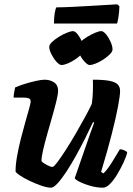

<svg xmlns="http://www.w3.org/2000/svg" viewBox="-20 -869 616 889"><path d="M216 0Q199 0 172.5 -9Q146 -18 118.5 -31Q91 -44 72.5 -56.5Q54 -69 52 -75Q52 -106 59 -145.5Q66 -185 76.5 -226.5Q87 -268 97.5 -304.5Q108 -341 115 -366.5Q122 -392 122 -398Q122 -410 114 -413.5Q106 -417 92 -417H43Q43 -430 46 -443.5Q49 -457 50 -464Q65 -471 91.5 -479.5Q118 -488 145 -494Q172 -500 186 -500Q212 -500 230.5 -487.5Q249 -475 249 -450Q249 -433 241 -400.5Q233 -368 221.5 -328Q210 -288 198.5 -247.5Q187 -207 179.5 -174Q172 -141 172 -123Q181 -113 198 -104.5Q215 -96 223 -96Q229 -96 246 -118.5Q263 -141 286 -177Q309 -213 332.5 -253.5Q356 -294 375.5 -330Q395 -366 405 -388Q409 -413 410 -444.5Q411 -476 410 -500Q461 -500 488 -494.5Q515 -489 525.5 -477.5Q536 -466 536 -448Q536 -427 526.5 -376Q517 -325 497.5 -248.5Q478 -172 448 -73L459 -66Q470 -76 484 -96Q498 -116 511.5 -139Q525 -162 535 -178Q544 -178 555.5 -173Q567 -168 569 -163Q564 -142 551 -114.5Q538 -87 522 -60.5Q506 -34 489 -17Q472 0 457 0Q429 0 400 -8Q371 -16 350 -26.5Q329 -37 326 -44L376 -188Q388 -223 399 -254Q410 -285 416 -301L411 -304Q395 -270 374.5 -229Q354 -188 331.5 -147.5Q309 -107 287 -73.5Q265 -40 246.5 -20Q228 0 216 0ZM395 -568Q386 -568 372 -583Q358 -598 348.5 -618Q339 -638 339 -652Q339 -662 352 -674.5Q365 -687 384 -698.5Q403 -710 421 -717.5Q439 -725 448 -725Q459 -725 471.5 -709.5Q484 -694 492.5 -674.5Q501 -655 501 -640Q501 -630 488.5 -617.5Q476 -605 458.5 -593.5Q441 -582 423.5 -575Q406 -568 395 -568ZM265 -568Q255 -568 241.5 -583Q228 -598 218 -618Q208 -638 208 -652Q208 -662 221 -674.5Q234 -687 252.5 -698.5Q271 -710 290 -717.5Q309 -725 317 -725Q328 -725 340 -709.5Q352 -694 360.5 -674Q369 -654 369 -640Q369 -630 357 -617.5Q345 -605 327.5 -593.5Q310 -582 293 -575Q276 -568 265 -568ZM230 -760Q230 -789 233.5 -809Q237 -829 241 -835Q271 -835 312 -837Q353 -839 395 -841.5Q437 -844 471 -846Q505 -848 523 -849L533 -840Q532 -813 528.5 -790.5Q525 -768 522 -760Z"/></svg>

Font: Texturina Medium 12pt ExtraBold
Style: Italic
Weight: 800
Italic angle: -11°
Version: Version 1.002